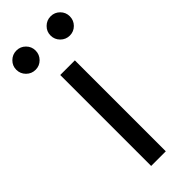

<svg xmlns="http://www.w3.org/2000/svg" viewBox="-286 -783 815 815"><g transform="rotate(-45 121.5 -375.5)"><path d="M77.1 0V-545.9H165V0ZM224.6 -635.3Q200.7 -635.3 183.6 -652.3Q166.5 -669.4 166.5 -693.4Q166.5 -717.3 183.6 -734.1Q200.7 -751 224.6 -751Q248.5 -751 265.4 -734.1Q282.2 -717.3 282.2 -693.4Q282.2 -669.4 265.4 -652.3Q248.5 -635.3 224.6 -635.3ZM19 -635.3Q-4.9 -635.3 -22 -652.3Q-39.1 -669.4 -39.1 -693.4Q-39.1 -717.3 -22 -734.1Q-4.9 -751 19 -751Q43 -751 59.8 -734.1Q76.7 -717.3 76.7 -693.4Q76.7 -669.4 59.8 -652.3Q43 -635.3 19 -635.3Z"/></g></svg>

Font: Adwaita Sans
Style: Regular
Weight: 400
Designer: Rasmus Andersson
Foundry: rsms
Version: Version 4.001;git-9221beed3